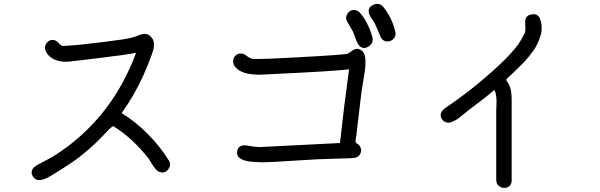

<svg xmlns="http://www.w3.org/2000/svg" viewBox="-20 -892 3040 972"><path d="M835 -79.1Q847.7 -58.6 833.5 -37.1Q819.3 -15.6 794.9 -19.5Q782.2 -21.5 771.5 -32.2Q760.7 -43 748 -64Q735.4 -85 733.4 -87.9Q650.4 -193.4 555.7 -252Q551.8 -256.8 530.3 -235.4Q527.3 -232.4 520.5 -224.6Q513.7 -216.8 509.8 -213.9Q497.1 -200.2 469.7 -172.9Q427.7 -132.8 382.8 -97.7Q337.9 -63.5 282.2 -29.3Q276.4 -26.4 253.4 -11.7Q230.5 2.9 213.9 10.7Q197.3 18.6 182.6 19.5Q158.2 21.5 146 0.5Q133.8 -20.5 147.5 -40Q154.3 -49.8 188.5 -67.4L238.3 -93.8Q335.9 -152.3 418 -232.4Q582 -390.6 668.9 -625Q626 -615.2 461.9 -595.7Q338.9 -581.1 329.1 -580.1Q297.9 -578.1 286.1 -582Q261.7 -585 240.7 -599.1Q219.7 -613.3 210.9 -634.8Q202.1 -655.3 215.8 -673.8Q229.5 -692.4 251 -689.5Q263.7 -688.5 276.9 -673.8Q290 -659.2 300.8 -659.2Q307.6 -659.2 370.1 -664.1Q502 -677.7 600.6 -692.4Q652.3 -700.2 678.7 -711.9Q724.6 -733.4 748 -701.2Q758.8 -688.5 759.3 -670.4Q759.8 -652.3 756.8 -641.6Q753.9 -630.9 746.1 -609.4Q734.4 -575.2 705.1 -508.8Q658.2 -406.2 595.7 -319.3Q665 -277.3 728 -213.9Q791 -150.4 835 -79.1Z M1830.1 -586.9Q1831.1 -561.5 1827.1 -532.7Q1823.2 -503.9 1816.9 -468.8Q1810.5 -433.6 1808.6 -415L1783.2 -200.2Q1783.2 -197.3 1781.2 -190.4Q1777.3 -169.9 1786.1 -166Q1794.9 -162.1 1801.8 -152.3Q1814.5 -131.8 1802.7 -111.3Q1796.9 -100.6 1783.7 -95.2Q1770.5 -89.8 1707 -89.8Q1584 -86.9 1460.9 -78.1Q1348.6 -70.3 1306.6 -70.3Q1278.3 -71.3 1253.9 -73.2Q1172.9 -81.1 1180.7 -126Q1186.5 -166 1242.2 -153.3Q1265.6 -148.4 1294.9 -147.5Q1294.9 -147.5 1701.2 -168Q1718.8 -333 1747.1 -541Q1665 -531.2 1372.1 -517.6Q1366.2 -517.6 1335 -515.6Q1303.7 -513.7 1290.5 -513.7Q1277.3 -513.7 1254.4 -516.1Q1231.4 -518.6 1214.8 -524.4Q1163.1 -543.9 1160.2 -579.1Q1159.2 -597.7 1171.9 -610.4Q1184.6 -623 1203.1 -621.1Q1214.8 -620.1 1231.4 -607.4Q1248 -594.7 1260.7 -593.8Q1273.4 -592.8 1341.8 -594.7Q1652.3 -609.4 1731.4 -618.2Q1742.2 -619.1 1759.3 -632.8Q1776.4 -646.5 1792 -644.5Q1828.1 -638.7 1830.1 -586.9ZM1864.3 -707Q1874 -673.8 1844.2 -655.8Q1814.5 -637.7 1793 -668Q1786.1 -678.7 1777.8 -702.6Q1769.5 -726.6 1765.6 -734.4Q1760.7 -744.1 1750.5 -760.7Q1740.2 -777.3 1738.3 -781.2Q1726.6 -800.8 1737.3 -819.8Q1748 -838.9 1766.6 -841.3Q1785.2 -843.8 1801.8 -828.1Q1842.8 -781.2 1864.3 -707ZM1981.4 -730.5Q1986.3 -709 1971.2 -694.3Q1956.1 -679.7 1935.5 -682.6Q1915 -685.5 1906.2 -706.1Q1905.3 -709 1894.5 -734.9Q1883.8 -760.7 1877 -774.4Q1874 -781.2 1863.3 -795.9Q1852.5 -810.5 1849.6 -819.3Q1837.9 -852.5 1869.1 -867.2Q1900.4 -881.8 1921.9 -855.5Q1965.8 -798.8 1981.4 -730.5Z M2714.8 -793.9Q2721.7 -774.4 2722.2 -753.4Q2722.7 -732.4 2716.8 -712.9Q2710.9 -693.4 2702.6 -674.3Q2694.3 -655.3 2680.7 -636.2Q2667 -617.2 2653.8 -601.1Q2640.6 -585 2623 -567.4Q2605.5 -549.8 2592.3 -537.1Q2579.1 -524.4 2562.5 -508.8Q2553.7 -501 2549.8 -497.1Q2540 -490.2 2544.9 -482.4Q2545.9 -481.4 2548.3 -477.5Q2550.8 -473.6 2552.7 -470.7Q2562.5 -454.1 2564.5 -442.4Q2570.3 -419.9 2570.3 -385.7V21.5Q2570.3 45.9 2550.8 55.2Q2531.2 64.5 2511.7 53.7Q2492.2 43 2492.2 18.6V-334Q2492.2 -339.8 2493.2 -358.4Q2494.1 -377 2493.7 -387.7Q2493.2 -398.4 2490.7 -413.1Q2488.3 -427.7 2482.4 -436.5Q2432.6 -393.6 2350.6 -333Q2345.7 -329.1 2329.1 -315.4Q2312.5 -301.8 2300.8 -293Q2289.1 -284.2 2272.9 -276.9Q2256.8 -269.5 2244.1 -271.5Q2230.5 -273.4 2220.7 -284.2Q2210.9 -294.9 2210.9 -308.6Q2210.9 -330.1 2240.2 -349.6Q2289.1 -381.8 2356.4 -433.6Q2534.2 -575.2 2599.6 -662.1Q2614.3 -681.6 2635.7 -722.7Q2640.6 -731.4 2639.6 -752.9Q2638.7 -782.2 2638.7 -783.2Q2639.6 -814.5 2672.4 -819.3Q2705.1 -824.2 2714.8 -793.9Z"/></svg>

Font: irohamaru Regular
Style: Regular
Weight: 400
Designer: [Source Han Sans]
Ryoko NISHIZUKA  (kana & ideographs); Paul D. Hunt (Latin, Greek & Cyrillic); Wenlong ZHANG  (bopomofo
Version: Version 1.00